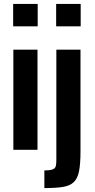

<svg xmlns="http://www.w3.org/2000/svg" viewBox="-20 -763 484 978"><path d="M47 -629V-743H172V-629ZM48 0V-510H171V0ZM266 -629V-743H391V-629ZM206 195V105Q236 105 249 99.5Q262 94 264.5 82Q267 70 267 52V-510H390V8Q390 72 382.5 109.5Q375 147 355 165.5Q335 184 298.5 189.5Q262 195 206 195Z"/></svg>

Font: Saira Condensed
Style: Bold
Weight: 700
Width: 3
Designer: Hector Gatti with collaboration of the Omnibus-Type team
Foundry: Omnibus-Type
Version: Version 1.101